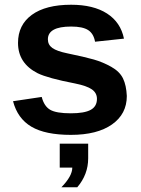

<svg xmlns="http://www.w3.org/2000/svg" viewBox="-20 -559 596 810"><path d="M515 -154Q515 -78 452.5 -34Q390 10 279 10Q171 10 112.5 -24.5Q54 -59 35 -132L156 -150Q166 -111 191.5 -96Q217 -81 279 -81Q336 -81 362.5 -95.5Q389 -110 389 -142Q389 -167 367.5 -182Q346 -197 296 -207Q182 -229 139 -250Q56 -292 56 -378Q56 -454 114.5 -496.5Q173 -539 280 -539Q374 -539 431.5 -502Q489 -465 503 -396L381 -383Q375 -417 352 -432Q329 -447 280 -447Q182 -447 182 -393Q182 -370 201 -356.5Q220 -343 264 -334Q337 -319 375.5 -308Q414 -297 449.5 -277Q485 -257 499 -228Q513 -199 515 -154ZM352 47V109Q352 177 306 231H239Q285 184 285 148H232V47Z"/></svg>

Font: Libra Sans
Style: Bold
Weight: 700
Foundry: Context Ltd
Version: Version 1.000